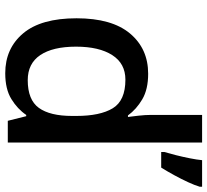

<svg xmlns="http://www.w3.org/2000/svg" viewBox="-50 -750 810 751"><g transform="rotate(90 355.5 -375.0)"><path d="M267 10Q170 10 111 -60Q52 -130 52 -269Q52 -407 111.5 -478Q171 -549 269 -549Q330 -549 369 -526Q408 -503 432 -470H438Q436 -484 433 -511Q430 -538 430 -559V-760H538V0H453L435 -72H430Q407 -38 368 -14Q329 10 267 10ZM294 -78Q371 -78 402.5 -121.5Q434 -165 434 -252V-268Q434 -361 404 -410.5Q374 -460 292 -460Q229 -460 196 -408.5Q163 -357 163 -267Q163 -176 196 -127Q229 -78 294 -78ZM711 -751Q705 -731 693 -705Q681 -679 666 -651.5Q651 -624 636 -600H575V-612Q581 -632 587.5 -658Q594 -684 599.5 -711.5Q605 -739 607 -760H711Z"/></g></svg>

Font: Noto Sans Adlam Unjoined Medium
Style: Regular
Weight: 500
Version: Version 3.001